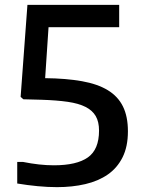

<svg xmlns="http://www.w3.org/2000/svg" viewBox="-20 -760 588 791"><path d="M215 11Q177 11 135 7Q93 3 51 -4V-93H74Q109 -86 140.5 -82.5Q172 -79 202 -79Q296 -79 342 -111.5Q388 -144 388 -222Q388 -258 374.5 -281.5Q361 -305 332.5 -319.5Q304 -334 259 -340.5Q214 -347 151 -349L76 -351L65 -361L93 -740H471V-648H180L166 -438Q253 -437 317.5 -425.5Q382 -414 424 -388.5Q466 -363 486.5 -321.5Q507 -280 507 -219Q507 -156 485 -112Q463 -68 424 -41Q385 -14 331.5 -1.5Q278 11 215 11Z"/></svg>

Font: Encode Sans Normal
Style: Medium
Weight: 500
Designer: Pablo Impallari, Andres Torresi
Foundry: Pablo Impallari, Andres Torresi
Version: Version 1.000; ttfautohint (v1.00) -l 8 -r 50 -G 200 -x 14 -